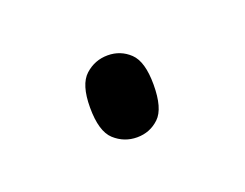

<svg xmlns="http://www.w3.org/2000/svg" viewBox="-35 -137 250 196"><g transform="rotate(-20 89.5 -38.5)"><path d="M90 6Q76 6 65.5 -3.5Q55 -13 55 -39Q55 -64 65.5 -73.5Q76 -83 90 -83Q104 -83 114 -73.5Q124 -64 124 -39Q124 -13 114 -3.5Q104 6 90 6Z"/></g></svg>

Font: Noto Serif Tamil Condensed ExtraLight
Style: Regular
Weight: 200
Width: 3
Designer: Indian Type Foundry, Tom Grace, and the Monotype Design Team
Foundry: Monotype Imaging Inc.
Version: Version 2.004; ttfautohint (v1.8.4.7-5d5b)